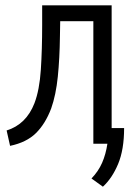

<svg xmlns="http://www.w3.org/2000/svg" viewBox="-20 -542 526 724"><path d="M368 162 325 131Q351 104 365 72Q379 40 385 0H332V-462H207L206 -404Q205 -322 198 -253Q191 -184 173 -133Q151 -75 115.5 -40Q80 -5 18 8L5 -50Q79 -73 110 -153Q129 -203 134 -279.5Q139 -356 139 -447V-522H401V-59H448Q448 22 425.5 76Q403 130 368 162Z"/></svg>

Font: Ubuntu Sans Condensed
Style: Regular
Weight: 400
Width: 3
Designer: Dalton Maag Ltd
Foundry: Dalton Maag Ltd
Version: Version 1.006; ttfautohint (v1.8.4.7-5d5b)